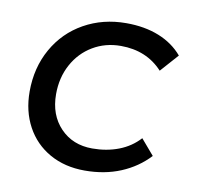

<svg xmlns="http://www.w3.org/2000/svg" viewBox="-65 -602 712 674"><g transform="rotate(10 291.0 -264.5)"><path d="M40 -237Q40 -322 78 -389.5Q116 -457 183 -494.5Q250 -532 333 -532Q399 -532 450 -511.5Q501 -491 534 -452L477 -388Q420 -450 328 -450Q273 -450 228.5 -423.5Q184 -397 158.5 -350Q133 -303 133 -244Q133 -170 177 -124Q221 -78 291 -78Q342 -78 385 -94.5Q428 -111 458 -144L505 -89Q464 -45 406.5 -21Q349 3 278 3Q207 3 153 -27.5Q99 -58 69.5 -112.5Q40 -167 40 -237Z"/></g></svg>

Font: TypoPRO Montserrat
Style: Italic
Weight: 400
Italic angle: -11.3°
Designer: Julieta Ulanovsky
Foundry: Julieta Ulanovsky
Version: Version 6.001